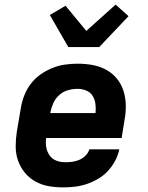

<svg xmlns="http://www.w3.org/2000/svg" viewBox="-20 -804 640 832"><path d="M254 8Q221 8 190 2.5Q159 -3 132.5 -18Q106 -33 87 -56.5Q68 -80 58 -108.5Q48 -137 48 -169.5Q48 -202 53 -234L70 -334Q74 -361 84.5 -388.5Q95 -416 112.5 -439.5Q130 -463 154.5 -480.5Q179 -498 206 -509Q233 -520 261 -524Q289 -528 316 -528Q349 -528 380 -522.5Q411 -517 438.5 -502.5Q466 -488 485.5 -464.5Q505 -441 514.5 -412Q524 -383 525 -351Q526 -319 520 -286L507 -206H180Q177 -185 180.5 -165.5Q184 -146 195 -130.5Q206 -115 224 -108Q242 -101 263 -101Q278 -101 293.5 -103Q309 -105 324 -111.5Q339 -118 351 -130Q363 -142 367 -157H497Q492 -132 479 -107.5Q466 -83 447.5 -63Q429 -43 405 -29Q381 -15 355.5 -6.5Q330 2 304.5 5Q279 8 254 8ZM198 -314H394Q396 -334 393.5 -353.5Q391 -373 381.5 -388.5Q372 -404 354 -411.5Q336 -419 316 -419Q295 -419 274 -413Q253 -407 236.5 -392Q220 -377 211 -357Q202 -337 198 -316ZM276 -600 196 -739 264 -779 354 -670 481 -784 537 -734 410 -600Z"/></svg>

Font: Iosevka XBd Ex Obl
Style: Regular
Weight: 800
Width: 7
Italic angle: -9°
Monospace: yes
Designer: Belleve Invis
Foundry: Belleve Invis
Version: Version 32.5.0; ttfautohint (v1.8.4)